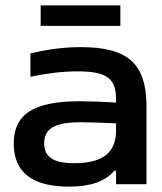

<svg xmlns="http://www.w3.org/2000/svg" viewBox="-20 -684 603 713"><path d="M280 -509C217 -509 160 -501 93 -486V-399C154 -412 214 -419 268 -419C375 -419 411 -394 411 -315V-303C347 -307 301 -308 275 -308C104 -308 31 -259 31 -151C31 -43 101 9 236 9C315 9 369 -9 405 -50H411V0H524V-288C524 -446 457 -509 280 -509ZM131 -588H427V-664H131ZM144 -152C144 -207 184 -230 281 -230C312 -230 364 -228 411 -226V-201C411 -119 365 -78 256 -78C178 -78 144 -101 144 -152Z"/></svg>

Font: LT Wave Medium
Style: Regular
Weight: 500
Designer: Daniel Lyons
Version: Version 2.5 (Glyphs App)